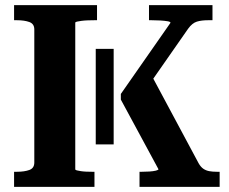

<svg xmlns="http://www.w3.org/2000/svg" viewBox="-20 -730 893 750"><path d="M354 -166V-539H424V-166ZM35 0V-59H46Q75 -59 94.5 -66Q114 -73 114 -95V-615Q114 -637 94.5 -644Q75 -651 46 -651H35V-710H359V-651H349Q337 -651 323 -650.5Q309 -650 298 -648.5Q287 -647 280.5 -645.5Q274 -644 274 -641V-69Q274 -66 280 -64.5Q286 -63 295.5 -61.5Q305 -60 317 -59.5Q329 -59 340 -59H349V0ZM525 0V-59H534Q549 -59 564 -60Q579 -61 589 -63.5Q599 -66 599 -69L452 -341V-363L646 -641Q646 -645 634.5 -647Q623 -649 606 -650Q589 -651 572 -651H562V-710H810V-651H793Q767 -651 749 -645.5Q731 -640 715 -618L533 -357L568 -443L756 -92Q764 -78 774 -71Q784 -64 797 -61.5Q810 -59 827 -59H838V0Z"/></svg>

Font: Roboto Serif 28pt SemiBold
Style: Regular
Weight: 600
Designer: Greg Gazdowicz
Foundry: Commercial Type
Version: Version 1.008